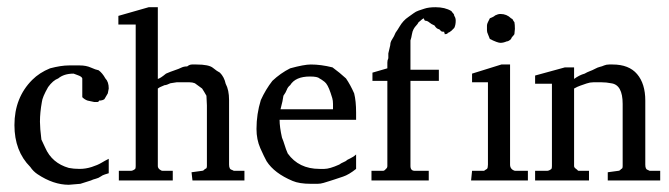

<svg xmlns="http://www.w3.org/2000/svg" viewBox="-20 -500 1853 532"><path d="M194.7 -292 184 -296Q157.3 -296 141.3 -282.7Q126.7 -277.3 113.3 -258.7Q97.3 -230.7 96 -217.3Q90.7 -188 90.7 -162.7Q90.7 -145.3 94.7 -113.3Q101.3 -100 105.3 -90.7Q124 -48 170.7 -34.7Q184 -32 200.7 -32Q217.3 -32 234 -37.3Q250.7 -42.7 260.7 -48.7Q270.7 -54.7 281.3 -60V-20Q277.3 -18.7 270.7 -16.7Q264 -14.7 258.7 -10.7Q253.3 -6.7 245.3 -4.7Q237.3 -2.7 232 0Q224 2.7 202.7 9.3L170.7 12Q128 12 84 -17.3Q72 -25.3 64 -37.3Q20 -81.3 20 -153.3Q20 -229.3 69.3 -278.7Q89.3 -298.7 118.7 -310.7Q149.3 -318.7 170.7 -318.7H201.3Q218.7 -318.7 232 -312.7Q245.3 -306.7 253.3 -305.3Q264 -297.3 272 -282.7Q281.3 -273.3 281.3 -254.7L278.7 -241.3Q276 -236 274 -233.3Q272 -230.7 269.3 -225.3Q264 -221.3 254.7 -221.3Q253.3 -217.3 249.3 -217.3Q245.3 -217.3 241.3 -217.3L222.7 -221.3Q214.7 -224 208 -230.7V-282.7Q206.7 -288 194.7 -292Z M469.3 -272 452 -269.3Q441.3 -264 436 -264L426.7 -260Q422.7 -258.7 417.3 -254.7V-40Q417.3 -34.7 422 -30.7Q426.7 -26.7 430.7 -26.7H458.7V0H309.3V-26.7H342.7Q348 -26.7 354.7 -32Q356 -34.7 356 -40V-432H308V-456L392 -480H417.3V-281.3Q424 -282.7 440 -296Q452 -301.3 464 -305.3Q476 -309.3 482.7 -312.7Q489.3 -316 498.7 -316Q505.3 -321.3 512 -321.3H524Q558.7 -321.3 570 -312Q581.3 -302.7 589.3 -298.7Q601.3 -286.7 605.3 -268Q614.7 -250.7 614.7 -222.7V-44Q614.7 -30.7 622.7 -29.3Q625.3 -28 628 -26.7H657.3V0H513.3L510.7 -22.7L540 -26.7Q544 -26.7 548 -32Q553.3 -32 553.3 -40V-208L552 -234.7Q545.3 -246.7 540 -254.7Q529.3 -262.7 520 -269.3Q513.3 -272 505.3 -272Z M966.7 -32Q946.7 -16 930.7 -10.7Q914.7 -5.3 906.7 -2.7Q898.7 0 892 2Q885.3 4 876.7 6.7Q868 9.3 860 9.3H841.3Q809.3 9.3 790.7 1.3Q740 -20 718.7 -53.3Q712 -65.3 701.3 -89.3Q690.7 -113.3 690.7 -142.7Q690.7 -184 702.7 -222.7Q716 -252 734.7 -276Q757.3 -297.3 784 -310.7Q822.7 -321.3 841.3 -321.3Q869.3 -321.3 901.3 -313.3Q921.3 -298.7 938.7 -282.7Q950.7 -265.3 961.3 -241.3Q966.7 -220 966.7 -188V-168H754.7Q754.7 -148 761.3 -118.7Q765.3 -109.3 768.7 -98Q772 -86.7 777.3 -74.7Q808 -32 865.3 -32H878.7Q893.3 -32 920 -44Q925.3 -48 932 -50.7Q938.7 -53.3 942.7 -57.3Q960 -65.3 966.7 -72ZM902.7 -212Q902.7 -221.3 900.7 -228Q898.7 -234.7 896 -242.7Q888 -266.7 879.3 -273.3Q870.7 -280 865.3 -282.7Q860 -288 838.7 -288Q798.7 -288 784 -264Q777.3 -258.7 774.7 -251.3Q772 -244 765.3 -234.7Q764 -222.7 757.3 -197.3H902.7Z M1238.7 -456Q1242.7 -450.7 1242.7 -442.7Q1242.7 -430.7 1238.7 -422.7L1230.7 -414.7Q1224 -409.3 1221.3 -409.3Q1220 -405.3 1212 -405.3V-408Q1210.7 -409.3 1210.7 -412Q1204 -412 1202.7 -413.3L1197.3 -418.7Q1189.3 -420 1184 -429.3Q1174.7 -433.3 1169.3 -438Q1164 -442.7 1157.3 -442.7Q1154.7 -446.7 1154.7 -448V-449.3Q1150.7 -448 1147.3 -444.7Q1144 -441.3 1140 -438.7Q1137.3 -433.3 1133.3 -429.3Q1129.3 -425.3 1126 -419.3Q1122.7 -413.3 1121.3 -404.7Q1120 -396 1117.3 -388V-306.7H1196V-276H1117.3V-40Q1117.3 -26.7 1129.3 -26.7H1168V0H1009.3V-26.7H1041.3Q1045.3 -26.7 1049.3 -32Q1053.3 -34.7 1053.3 -40V-276H1012V-298.7L1053.3 -310.7V-326.7Q1053.3 -333.3 1056 -338.7Q1056 -345.3 1056 -352L1061.3 -374.7Q1061.3 -381.3 1064 -386.7Q1073.3 -401.3 1076 -409.3Q1082.7 -418.7 1087.3 -426.7Q1092 -434.7 1098 -441.3Q1104 -448 1112 -453.3Q1120 -458.7 1126 -463.3Q1132 -468 1140 -470.7Q1148 -473.3 1156 -476Q1168 -480 1186.7 -480Q1213.3 -480 1230.7 -469.3Q1233.3 -465.3 1236 -462.7Q1238.7 -460 1238.7 -456Z M1393.3 -44Q1393.3 -30.7 1406.7 -26.7H1442.7V0H1285.3L1288 -26.7H1321.3Q1322.7 -28 1324 -28.7Q1325.3 -29.3 1329.3 -32Q1332 -34.7 1332 -44V-272H1288V-296L1369.3 -321.3H1393.3ZM1332 -438.7 1337.3 -449.3Q1348 -453.3 1352 -457.3Q1360 -461.3 1366.7 -461.3Q1384 -461.3 1396 -449.3Q1400 -448 1401.3 -444.7Q1402.7 -441.3 1405.3 -438.7Q1406.7 -432 1406.7 -420L1405.3 -405.3Q1402.7 -401.3 1400 -398.7Q1397.3 -396 1396 -392Q1389.3 -385.3 1384 -385.3Q1374.7 -381.3 1366.7 -381.3Q1358.7 -381.3 1337.3 -392L1332 -405.3Q1329.3 -410.7 1329.3 -416V-429.3Q1329.3 -433.3 1332 -438.7Z M1701.3 -32Q1705.3 -32 1705.3 -40V-212Q1705.3 -265.3 1673.3 -269.3Q1660 -272 1646.7 -272H1624Q1614.7 -272 1605.3 -268.7Q1596 -265.3 1588 -262.7Q1580 -260 1570.7 -254.7V-40Q1570.7 -36 1575.3 -32.7Q1580 -29.3 1580.7 -28Q1581.3 -26.7 1584 -26.7H1612V0H1462.7V-26.7H1496Q1501.3 -26.7 1508 -32Q1509.3 -34.7 1509.3 -40V-268H1462.7V-290.7L1545.3 -313.3H1570.7V-281.3Q1585.3 -292 1600 -296Q1606.7 -300 1614 -302.7Q1621.3 -305.3 1628.7 -309.3Q1636 -313.3 1642 -314.7Q1648 -316 1654 -318.7Q1660 -321.3 1668 -321.3H1677.3Q1722.7 -321.3 1745.3 -294.7Q1768 -268 1768 -221.3V-44Q1768 -30.7 1774.7 -29.3Q1777.3 -28 1780 -26.7H1809.3V0H1664V-22.7L1693.3 -26.7Q1697.3 -26.7 1701.3 -32Z"/></svg>

Font: Peddana
Style: Regular
Weight: 400
Designer: Appaji Ambarisha Darbha
Foundry: Appaji Ambarisha Darbha
Version: Version 1.0.4; ttfautohint (v1.2.25-373a) -l 7 -r 28 -G 50 -